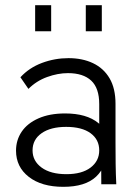

<svg xmlns="http://www.w3.org/2000/svg" viewBox="-20 -713 541 743"><path d="M372 0 371 -174 364 -193V-310Q364 -372 333 -401Q302 -430 243 -430Q204 -430 162.5 -415Q121 -400 90 -369L59 -414Q93 -451 142.5 -469.5Q192 -488 245 -488Q299 -488 340 -468.5Q381 -449 404 -410Q427 -371 427 -311V-159Q427 -119 427.5 -79.5Q428 -40 430 0ZM225 10Q141 10 91.5 -28.5Q42 -67 42 -130Q42 -171 64 -203.5Q86 -236 129 -255Q172 -274 232 -274Q315 -274 360.5 -237Q406 -200 406 -139H394Q394 -69 352 -29.5Q310 10 225 10ZM237 -39Q297 -39 330.5 -64.5Q364 -90 364 -131Q364 -173 330.5 -197.5Q297 -222 236 -222Q176 -222 141 -197.5Q106 -173 106 -131Q106 -90 141 -64.5Q176 -39 237 -39ZM312 -592V-693H374V-592ZM116 -592V-693H178V-592Z"/></svg>

Font: SUSE Light
Style: Regular
Weight: 300
Designer: Rene Bieder
Foundry: SUSE
Version: Version 1.000